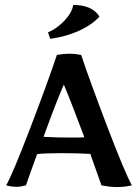

<svg xmlns="http://www.w3.org/2000/svg" viewBox="-20 -751 558 776"><path d="M390 -2Q375 -46 345 -129Q293 -132 228 -132Q158 -132 130 -128Q102 -52 85 -2Q64 4 48 4Q26 4 5 -2Q33 -52 104 -238Q175 -424 210 -529Q240 -534 261 -534Q283 -534 308 -529Q343 -424 414 -238Q485 -52 513 -2Q485 5 452 5Q424 5 390 -2ZM321 -196Q268 -338 238 -409Q209 -344 156 -198Q206 -195 266 -195Q305 -195 321 -196ZM174 -620Q212 -637 241.5 -668.5Q271 -700 276 -731Q353 -731 382 -684Q351 -650 299 -626.5Q247 -603 183 -594Z"/></svg>

Font: Mirza Medium
Style: Regular
Weight: 500
Designer: Arabic design by Kourosh Beigpour, Latin design by Eduardo Tunni, engineering by Lasse Fister
Version: Version 1.0010g